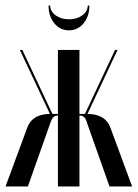

<svg xmlns="http://www.w3.org/2000/svg" viewBox="-28 -676 499 696"><path d="M289 -226Q284 -245 277.5 -251Q271 -257 262 -257H260V0H182V-257H180Q172 -257 165.5 -251Q159 -245 153 -226L73 0H-8L70 -211Q76 -228 85.5 -238Q95 -248 106.5 -253.5Q118 -259 130 -261Q142 -263 153 -263L44 -495H53L162 -263H182V-495H260V-263H280L389 -495H398L289 -263Q300 -263 312.5 -261Q325 -259 336.5 -253.5Q348 -248 357.5 -238Q367 -228 373 -211L451 0H369ZM290 -656H296Q296 -617 275 -591.5Q254 -566 222 -566Q190 -566 169 -591.5Q148 -617 148 -656H154Q154 -635 173.5 -620.5Q193 -606 222 -606Q251 -606 270.5 -620.5Q290 -635 290 -656Z"/></svg>

Font: Moniqa SemBd Narrow Display
Style: Regular
Weight: 600
Width: 4
Designer: Rajesh Rajput
Foundry: Rajesh Rajput
Version: Version 1.000